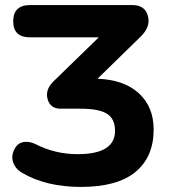

<svg xmlns="http://www.w3.org/2000/svg" viewBox="-20 -725 672 756"><path d="M299 11Q162 11 68 -44Q46 -56 36 -76Q26 -96 29 -114Q32 -132 43 -147.5Q54 -163 74.5 -166Q95 -169 119 -158Q196 -118 286 -118Q433 -118 433 -210Q433 -256 402 -276.5Q371 -297 297 -297H219Q178 -297 167.5 -334.5Q157 -372 191 -405L369 -578H98Q32 -578 32 -641Q32 -705 98 -705H502Q551 -705 562.5 -662Q574 -619 533 -580L364 -415Q469 -411 527 -357.5Q585 -304 585 -215Q585 -107 513.5 -48Q442 11 299 11Z"/></svg>

Font: Nunito ExtraBold
Style: Regular
Weight: 800
Designer: Vernon Adams
Foundry: Vernon Adams
Version: Version 3.602